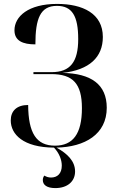

<svg xmlns="http://www.w3.org/2000/svg" viewBox="-20 -744 607 982"><path d="M263 218C326 218 364 183 364 133C364 80 325 42 269 11C414 8 526 -57 526 -193C526 -312 446 -369 299 -371C438 -386 506 -452 506 -555C506 -675 403 -724 272 -724C125 -724 54 -660 54 -589C54 -535 97 -517 161 -517C161 -649 186 -714 271 -714C349 -714 380 -662 380 -544C380 -427 339 -375 244 -375H151V-365H242C352 -365 399 -317 399 -191C399 -59 353 1 261 1C166 1 125 -63 124 -207C66 -207 35 -177 35 -128C35 -57 99 10 256 11C284 40 296 75 296 103C296 143 274 164 241 164C228 164 216 160 207 154C201 161 199 169 199 177C199 202 220 218 263 218Z"/></svg>

Font: Noto Serif Display SemiCondensed SemiBold
Style: Regular
Weight: 600
Width: 4
Designer: Monotype Design Team
Foundry: Monotype Imaging Inc.
Version: Version 2.009